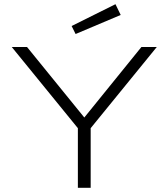

<svg xmlns="http://www.w3.org/2000/svg" viewBox="-20 -895 803 915"><path d="M412.1 -284.2V0H351.1V-284.2L36.1 -670.9H108.9L381.8 -335L653.8 -670.9H727.1ZM555.2 -823.7 340.3 -732.9 321.3 -771 530.3 -875Z"/></svg>

Font: Syncopate
Style: Regular
Weight: 400
Width: 7
Version: Version 001.001